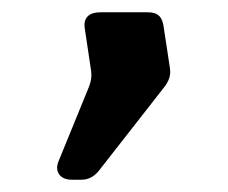

<svg xmlns="http://www.w3.org/2000/svg" viewBox="-20 -142 371 313"><path d="M97 151H113C125 151 135 145 143 134L247 1C255 -9 259 -19 257 -31L247 -97C245 -114 238 -122 221 -122H144C126 -122 116 -114 118 -97L128 -30C130 -18 129 -10 124 2L75 122C69 138 78 151 97 151Z"/></svg>

Font: OpenDyslexic3
Style: Regular
Weight: 400
Designer: Abelardo Gonzalez
Version: Version 3.001;PS 003.001;hotconv 1.0.88;makeotf.lib2.5.64775